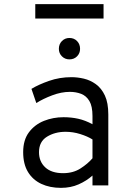

<svg xmlns="http://www.w3.org/2000/svg" viewBox="-20 -896 656 928"><path d="M274.5 12Q221 12 179.8 -7.2Q138.5 -26.5 115.2 -64.8Q92 -103 92 -160.5Q92 -219.5 120 -256.8Q148 -294 192.5 -311.8Q237 -329.5 287 -329.5Q324.5 -329.5 358.2 -322Q392 -314.5 427 -295.5V-335.5Q427 -382.5 412 -407.8Q397 -433 372 -442.5Q347 -452 317.5 -452Q276.5 -452 232.2 -435.2Q188 -418.5 155.5 -398L132 -466.5Q165.5 -487 216.8 -505Q268 -523 325.5 -523Q354.5 -523 385.5 -515.8Q416.5 -508.5 443.5 -489Q470.5 -469.5 487 -434.2Q503.5 -399 503.5 -342.5V0H427V-47.5Q398.5 -22 360.2 -5Q322 12 274.5 12ZM285 -59Q333.5 -59 369 -81.8Q404.5 -104.5 427 -131V-222Q403 -237 368 -248Q333 -259 297 -259Q245.5 -259 207 -235.2Q168.5 -211.5 168.5 -160.5Q168.5 -115 198.8 -87Q229 -59 285 -59ZM315.5 -609Q294 -609 279.2 -623.8Q264.5 -638.5 264.5 -660Q264.5 -682.5 279.2 -697.5Q294 -712.5 315.5 -712.5Q338 -712.5 352.5 -697.5Q367 -682.5 367 -660Q367 -638.5 352.5 -623.8Q338 -609 315.5 -609ZM150.5 -806.5V-876H480.5V-806.5Z"/></svg>

Font: Overpass Mono Light
Style: Regular
Weight: 400
Monospace: yes
Version: Version 4.000